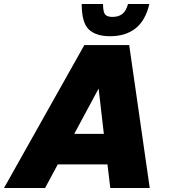

<svg xmlns="http://www.w3.org/2000/svg" viewBox="-59 -934 839 954"><path d="M-39 0 360 -710H583L685 0H489L475 -117H228L165 0ZM431 -494 310 -269H457ZM488 -754Q418 -754 382.5 -787.5Q347 -821 347 -914H453Q453 -875 463 -862.5Q473 -850 500 -850Q529 -850 548 -864Q567 -878 577 -914H683Q664 -832 614.5 -793Q565 -754 488 -754Z"/></svg>

Font: Geist Black
Style: Italic
Weight: 900
Italic angle: -12°
Designer: Basement.studio, Andrés Briganti, Mateo Zaragoza
Foundry: Basement.studio, Vercel, Andrés Briganti, Guido Ferreyra, Mateo Zaragoza
Version: Version 1.500; ttfautohint (v1.8.4.7-5d5b)